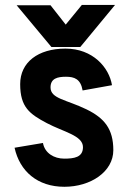

<svg xmlns="http://www.w3.org/2000/svg" viewBox="-20 -731 508 766"><path d="M439 -711.4H306.6L242.2 -632.8L181.6 -710H46.4L185.1 -543.5H300.3ZM167 -239.7C233.4 -204.6 311 -190.4 311 -144C311 -103 275.4 -98.1 235.8 -98.1C196.3 -98.1 158.7 -119.6 151.4 -160.6L38.1 -141.6C58.6 -47.9 129.4 14.2 236.8 14.2C341.8 14.2 432.1 -45.9 432.1 -131.8C432.1 -216.8 396.5 -259.8 324.7 -294.9C244.1 -334 181.6 -336.9 181.6 -382.3C181.6 -418.5 210 -424.8 243.2 -424.8C276.4 -424.8 301.8 -416 309.6 -370.1L426.8 -391.1C415.5 -461.4 350.6 -537.1 241.2 -537.1C131.8 -537.1 60.5 -482.4 60.5 -395.5C60.5 -303.7 97.7 -276.4 167 -239.7Z"/></svg>

Font: Tuffy
Style: Bold
Weight: 700
Designer: Thatcher Ulrich, Karoly Barta, Michael Everson
Version: Version 001.270